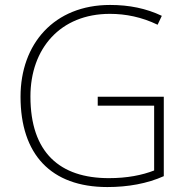

<svg xmlns="http://www.w3.org/2000/svg" viewBox="-20 -746 762 776"><path d="M375 -355V-319H603V-57C554 -38 494 -26 420 -26C222 -26 103 -129 103 -356C103 -550 224 -690 424 -690C488 -690 553 -677 617 -646L634 -682C571 -712 502 -726 425 -726C199 -726 63 -569 63 -355C63 -123 185 10 414 10C497 10 575 -4 642 -34V-355Z"/></svg>

Font: Noto Sans Telugu ExtraLight
Style: Regular
Weight: 200
Designer: Jelle Bosma - Monotype Design Team
Foundry: Monotype Imaging Inc.
Version: Version 2.005